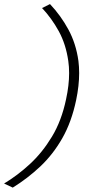

<svg xmlns="http://www.w3.org/2000/svg" viewBox="-48 -782 439 918"><path d="M13 115 -28.5 95.5Q35 57.5 94.8 2.5Q154.5 -52.5 200.5 -128.8Q246.5 -205 268 -308Q282.5 -375 282.5 -432.5Q282.5 -463 278.5 -490.5Q267 -571 232.8 -633.2Q198.5 -695.5 153 -743.5L191 -762.5Q243 -707.5 279.2 -640.5Q315.5 -573.5 327 -490.5Q330.5 -462.5 330.5 -432.5Q330.5 -372.5 316 -303Q294 -198.5 249.8 -121Q205.5 -43.5 144.8 13.8Q84 71 13 115Z"/></svg>

Font: Heraclito ExtraLight
Style: Italic
Weight: 200
Italic angle: -12°
Designer: Kostas Bartsokas (font) & Cristiano Sobral (main changes)
Foundry: Kostas Bartsokas (font) & Cristiano Sobral (main changes)
Version: Version 1.00;July 8, 2020;FontCreator 13.0.0.2655 64-bit